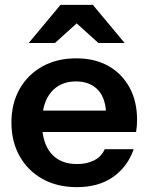

<svg xmlns="http://www.w3.org/2000/svg" viewBox="-20 -760 611 790"><path d="M296 10Q215 10 154.5 -24Q94 -58 60.5 -118Q27 -178 27 -256Q27 -334 60.5 -393.5Q94 -453 154 -486.5Q214 -520 294 -520Q370 -520 426 -488.5Q482 -457 513 -400Q544 -343 544 -267Q544 -253 543 -241Q542 -229 540 -217H105V-305H443L417 -281Q417 -353 384 -389Q351 -425 292 -425Q228 -425 190.5 -381Q153 -337 153 -254Q153 -172 190.5 -128.5Q228 -85 297 -85Q337 -85 367 -100Q397 -115 411 -146H530Q505 -74 445.5 -32Q386 10 296 10ZM98 -583 229 -740H362L493 -583H385L241 -713H350L206 -583Z"/></svg>

Font: Instrument Sans SemiBold
Style: Regular
Weight: 600
Designer: Rodrigo Fuenzalida
Foundry: fragTYPE
Version: Version 1.000;gftools[0.9.28]